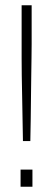

<svg xmlns="http://www.w3.org/2000/svg" viewBox="-20 -708 201 728"><path d="M67 -173Q66 -214 65.5 -256.5Q65 -299 64 -341Q63 -383 62.5 -421Q62 -459 62 -490Q62 -521 62 -541V-688H100V-541Q100 -521 99.5 -490Q99 -459 98.5 -421Q98 -383 97.5 -341Q97 -299 96.5 -256.5Q96 -214 95 -173ZM58 0V-65H103V0Z"/></svg>

Font: Saira ExtraCondensed Thin
Style: Regular
Weight: 250
Width: 2
Designer: Hector Gatti with collaboration of the Omnibus-Type team
Foundry: Omnibus-Type
Version: Version 1.101